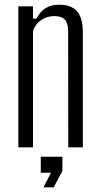

<svg xmlns="http://www.w3.org/2000/svg" viewBox="-20 -627 428 817"><path d="M58 0V-600H120.5V-547.5H135Q150.5 -577.5 173.8 -592.2Q197 -607 231 -607Q283.5 -607 307.8 -579Q332 -551 332.5 -491V0H270.5L270 -495Q269.5 -529 255.8 -543.8Q242 -558.5 211 -558.5Q180.5 -558.5 155.8 -542Q131 -525.5 120.5 -496V0ZM165 170 197 108H153.5V40H245.5V100.5L208.5 170Z"/></svg>

Font: Big Shoulders Text Thin Light
Style: Regular
Weight: 300
Version: Version 2.002